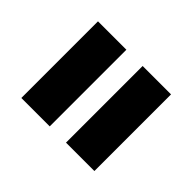

<svg xmlns="http://www.w3.org/2000/svg" viewBox="-73 -568 526 526"><g transform="rotate(-45 190.5 -304.5)"><path d="M42 -336V-446H339V-336ZM42 -163V-273H339V-163Z"/></g></svg>

Font: Bricolage Grotesque 10pt Condensed Bricolage Grotesque 10pt Condensed Regular
Style: Bold
Weight: 700
Width: 3
Designer: Mathieu Triay
Foundry: Atelier Triay
Version: Version 1.000; ttfautohint (v1.8.4.7-5d5b);gftools[0.9.32]